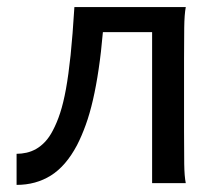

<svg xmlns="http://www.w3.org/2000/svg" viewBox="-20 -518 614 543"><path d="M271 -427.2Q266.1 -370.1 259 -322.5Q252 -274.9 242.9 -235.6Q233.9 -196.3 222.4 -164.6Q210.9 -132.8 197.8 -107.4Q166.5 -48.3 124 -21.7Q81.5 4.9 26.9 4.9V-83Q41 -83 55.2 -86.2Q69.3 -89.4 82.5 -96.9Q95.7 -104.5 107.7 -117.2Q119.6 -129.9 129.4 -148.9Q141.1 -170.9 150.1 -198.5Q159.2 -226.1 166.5 -266.1Q173.8 -306.2 179.7 -362.3Q185.5 -418.5 190.4 -498H505.4Q501.5 -477.5 501 -439.7Q500.5 -401.9 500.5 -351.6V-146.5Q500.5 -89.8 501 -54.4Q501.5 -19 505.4 0H410.2V-427.2Z"/></svg>

Font: Andika Compact
Style: Regular
Weight: 400
Designer: Victor Gaultney, Annie Olsen, Julie Remington, Don Collingsworth, Eric Hays, Becca Hirsbrunner
Foundry: SIL International
Version: Version 5.000 ; LnSpcTght